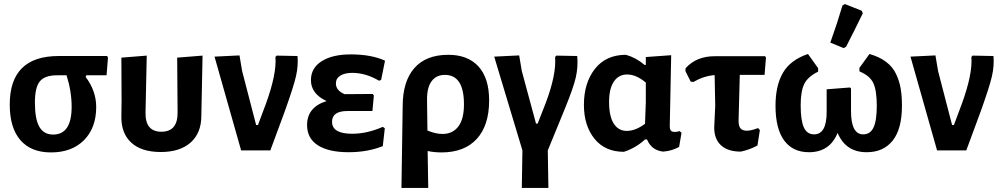

<svg xmlns="http://www.w3.org/2000/svg" viewBox="-20 -741 4934 946"><path d="M231 10Q133 10 80.5 -50.5Q28 -111 28 -226Q28 -465 269 -465H508L512 -457L505 -370H405L402 -362Q454 -293 454 -214Q454 -111 394 -50.5Q334 10 231 10ZM242 -78Q333 -78 333 -215Q333 -290 308 -370H261Q201 -370 176.5 -340.5Q152 -311 152 -236Q152 -154 174 -116Q196 -78 242 -78Z M578 -170 579 -244 578 -457 703 -467 697 -187Q695 -92 775 -92Q856 -92 855 -187L853 -457L978 -467L972 -170Q972 -86 919.5 -39Q867 8 772 8Q677 8 626.5 -38.5Q576 -85 578 -170Z M1446 -465Q1450 -417 1438.5 -366Q1427 -315 1384 -195L1312 0H1168L1037 -462L1160 -468L1173 -391L1242 -125H1251L1291 -232Q1344 -379 1337 -460L1343 -467Z M1697 9Q1600 9 1546.5 -25Q1493 -59 1493 -125Q1493 -213 1589 -243Q1512 -279 1512 -346Q1512 -406 1565 -439.5Q1618 -473 1708 -473Q1810 -473 1877 -442L1858 -348L1848 -343Q1782 -382 1716 -382Q1679 -382 1657 -368.5Q1635 -355 1635 -330Q1635 -295 1678 -277L1817 -278L1822 -270L1815 -194H1692Q1616 -194 1616 -141Q1616 -82 1715 -82Q1789 -82 1866 -116L1876 -109L1866 -21Q1791 9 1697 9Z M1958 185 1964 -217Q1964 -340 2021.5 -405.5Q2079 -471 2189 -471Q2285 -471 2337.5 -413.5Q2390 -356 2390 -246Q2390 -123 2329 -56.5Q2268 10 2155 10Q2119 10 2087 3L2090 185ZM2084 -252 2086 -98Q2126 -81 2160 -81Q2210 -81 2238 -117.5Q2266 -154 2266 -227Q2266 -372 2172 -372Q2130 -372 2107 -341.5Q2084 -311 2084 -252Z M2551 185 2554 0 2415 -462 2538 -468 2551 -391 2621 -132H2629L2669 -234Q2722 -375 2715 -460L2721 -467L2824 -465Q2829 -412 2817 -359.5Q2805 -307 2761 -200L2679 0L2682 185Z M3054 7Q2961 7 2909 -57.5Q2857 -122 2857 -224Q2857 -333 2911.5 -402Q2966 -471 3064 -471Q3114 -457 3156 -421H3162V-460L3287 -469L3280 -121Q3280 -104 3285.5 -97.5Q3291 -91 3305 -91Q3316 -91 3328 -95L3338 -87L3326 -17Q3289 3 3247 6Q3189 -1 3168 -54H3158Q3113 -12 3054 7ZM2981 -239Q2981 -168 3004 -132Q3027 -96 3068 -96Q3111 -96 3158 -131L3162 -237V-334Q3115 -374 3070 -374Q3028 -374 3004.5 -339Q2981 -304 2981 -239Z M3630 6Q3566 6 3532.5 -25Q3499 -56 3499 -112L3504 -220L3501 -371Q3448 -367 3396 -337L3383 -339L3357 -391L3358 -405Q3411 -464 3502 -464H3750L3754 -457L3747 -372H3625L3619 -146Q3619 -120 3628.5 -108.5Q3638 -97 3660 -97Q3681 -97 3715 -110L3724 -100L3712 -24Q3673 -3 3630 6Z M4131 -714 4143 -721 4226 -688 4231 -675Q4189 -589 4149 -511L4137 -504L4071 -531Q4106 -629 4131 -714ZM3966 9Q3886 9 3843.5 -49Q3801 -107 3801 -220Q3801 -320 3838 -383Q3875 -446 3961 -475L4011 -405V-388Q3960 -363 3942.5 -327Q3925 -291 3925 -222Q3925 -148 3940.5 -113.5Q3956 -79 3991 -79Q4053 -79 4053 -189V-301L4168 -310L4173 -305V-194Q4173 -79 4233 -79Q4268 -79 4284 -113Q4300 -147 4300 -220Q4300 -295 4283 -331.5Q4266 -368 4215 -389L4214 -406L4264 -475Q4313 -461 4345.5 -436.5Q4378 -412 4394.5 -377.5Q4411 -343 4417.5 -306Q4424 -269 4424 -220Q4424 -106 4378.5 -48.5Q4333 9 4250 9Q4147 9 4107 -86Q4068 9 3966 9Z M4875 -465Q4879 -417 4867.5 -366Q4856 -315 4813 -195L4741 0H4597L4466 -462L4589 -468L4602 -391L4671 -125H4680L4720 -232Q4773 -379 4766 -460L4772 -467Z"/></svg>

Font: Alegreya Sans
Style: Bold
Weight: 700
Designer: Juan Pablo del Peral
Foundry: Huerta Tipografica
Version: Version 2.007